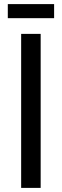

<svg xmlns="http://www.w3.org/2000/svg" viewBox="-20 -915 301 935"><path d="M178 0H83V-750H178ZM18 -895H243.5V-826.5H18Z"/></svg>

Font: Mohave Medium
Style: Regular
Weight: 500
Designer: Gumpita Rahayu
Foundry: Tokotype
Version: Version 2.003